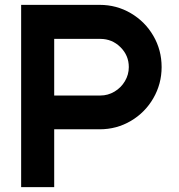

<svg xmlns="http://www.w3.org/2000/svg" viewBox="-20 -756 735 790"><path d="M510 -480Q510 -528 475.5 -562Q441 -596 393 -596H203V-363H393Q424 -363 451 -379Q478 -395 494 -422Q510 -449 510 -480ZM67 -736H390Q460 -736 518.5 -701.5Q577 -667 611 -608.5Q645 -550 645 -480Q645 -411 611 -352Q577 -293 518.5 -258.5Q460 -224 390 -224H203V14H67Z"/></svg>

Font: SUIT ExtraBold
Style: Regular
Weight: 800
Designer: Sunn Youn; Korean Glyphs from Source Han Sans (Sandoll Communications; Soo-young Jang, Joo-yeon Kang)
Foundry: Sunn
Version: Version 1.008